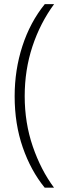

<svg xmlns="http://www.w3.org/2000/svg" viewBox="-20 -736 313 915"><path d="M49.8 -277.3Q49.8 -402.8 86.7 -516.4Q123.5 -629.9 193.4 -716.3H237.8Q171.4 -626 134.5 -514.4Q97.7 -402.8 97.7 -277.8Q97.7 -150.4 136.2 -38.1Q174.8 74.2 237.3 158.2H192.9Q127 77.6 88.4 -33.7Q49.8 -145 49.8 -277.3Z"/></svg>

Font: Open Sans Condensed Light
Style: Regular
Weight: 300
Width: 3
Designer: Monotype Design Team
Foundry: Monotype Imaging Inc.
Version: Version 3.003; ttfautohint (v1.8.4)